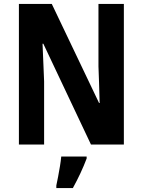

<svg xmlns="http://www.w3.org/2000/svg" viewBox="-20 -734 725 975"><path d="M609 0H442L200 -512H196Q199 -449 200.5 -405.5Q202 -362 204 -321V0H76V-714H243L483 -211H486Q484 -275 483 -314.5Q482 -354 480 -397V-714H609ZM420 71Q392 145 350 221H266V208Q270 190 275 163.5Q280 137 284.5 110Q289 83 291 61H420Z"/></svg>

Font: Noto Sans Gujarati Condensed
Style: Bold
Weight: 700
Width: 3
Designer: Jelle Bosma - Monotype Design Team, Universal Thirst
Foundry: Monotype Imaging Inc.
Version: Version 2.106; ttfautohint (v1.8.4.7-5d5b)